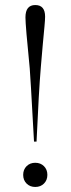

<svg xmlns="http://www.w3.org/2000/svg" viewBox="-20 -732 280 762"><path d="M125 -170H115Q100 -443 98 -461Q81 -631 81 -663Q81 -712 120 -712Q159 -712 159 -666Q159 -654 156.5 -627Q154 -600 149.5 -552Q145 -504 142 -465Q134 -370 125 -170ZM85.5 -3.5Q72 -17 72 -38Q72 -59 85.5 -72.5Q99 -86 120 -86Q141 -86 154.5 -72.5Q168 -59 168 -38Q168 -17 154.5 -3.5Q141 10 120 10Q99 10 85.5 -3.5Z"/></svg>

Font: Libre Caslon Display
Style: Regular
Weight: 400
Designer: Pablo Impallari, Rodrigo Fuenzalida
Foundry: Pablo Impallari, Rodrigo Fuenzalida
Version: Version 1.002